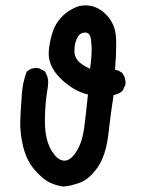

<svg xmlns="http://www.w3.org/2000/svg" viewBox="-20 -682 540 714"><path d="M55.2 -225.6Q55.2 -246.6 61.5 -334.5Q64.5 -375.5 79.1 -415.5L81.1 -417Q94.7 -429.2 115.2 -429.2Q118.2 -429.2 123 -428.7L146 -417.5Q154.8 -404.3 157.7 -390.6Q159.2 -382.8 159.2 -375.5Q159.2 -367.7 158.2 -360.8Q147 -295.9 147 -234.4Q147 -225.1 147.5 -215.8Q148.4 -180.2 158.7 -149.9Q169.4 -119.1 189.5 -98.6Q204.1 -84.5 219.7 -84.5Q222.2 -84.5 226.6 -85.2Q231 -85.9 236.8 -89.4Q251 -97.2 265.1 -120.1Q286.6 -154.3 293.9 -213.1Q301.3 -272 307.1 -330.6Q278.3 -337.4 252 -353.5Q225.6 -369.6 203.1 -392.1Q180.7 -414.6 169.4 -441.4Q161.1 -461.4 161.1 -484.4Q161.1 -492.2 162.1 -501Q166 -531.7 175.3 -561.5Q185.5 -595.2 211.4 -621.1Q231 -640.6 255.9 -652.3Q275.9 -662.1 297.4 -662.1Q342.8 -662.1 377.9 -624.5Q404.8 -595.2 410.2 -554.2Q412.1 -539.1 412.1 -508.8Q412.1 -478.5 407.7 -422.4Q422.9 -420.4 434.6 -410.6Q441.9 -400.9 444.3 -391.6Q446.8 -382.3 446.8 -376.5Q446.8 -370.6 446.3 -366.2L435.1 -343.3L433.6 -342.3Q418.9 -331.5 402.3 -328.1Q391.1 -254.9 382.8 -181.6Q373.5 -103.5 343.3 -60.1Q312.5 -16.1 277.8 -2.9Q243.7 9.8 214.4 11.7Q185.1 7.3 161.6 -4.9Q137.7 -17.1 108.2 -51Q78.6 -85 65.4 -139.6Q55.2 -183.6 55.2 -225.6ZM315.4 -426.3V-431.2Q320.8 -467.3 320.8 -498.5Q320.8 -517.6 318.4 -533.7Q315.9 -552.7 308.1 -557.6Q303.2 -561 297.4 -561Q291.5 -561 286.1 -559.1Q273.4 -556.2 265.1 -536.6Q256.8 -517.1 256.8 -494.1Q256.8 -491.7 256.8 -489.7Q257.8 -465.8 276.9 -449.2Q293.9 -435.1 315.4 -426.3Z"/></svg>

Font: Bakudai
Style: Bold
Weight: 700
Version: Version 1.48